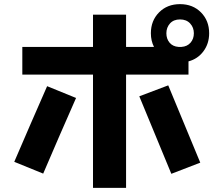

<svg xmlns="http://www.w3.org/2000/svg" viewBox="-20 -864 1040 929"><path d="M430 45V-503H88V-637H430V-793H590V-637H725Q710 -667 710 -703Q710 -764 749.5 -804Q789 -844 851 -844Q913 -844 952.5 -804Q992 -764 992 -703Q992 -653 964.5 -616Q937 -579 892 -567V-503H590V45ZM785 -703Q785 -676 800.5 -657.5Q816 -639 844 -637H858Q886 -639 902 -657.5Q918 -676 918 -703Q918 -731 900 -750.5Q882 -770 851 -770Q820 -770 802.5 -750.5Q785 -731 785 -703ZM809 -23Q770 -117 731.5 -210.5Q693 -304 654 -398L794 -451Q833 -358 871.5 -264Q910 -170 949 -77ZM189 -24 49 -81Q88 -172 128 -264Q168 -356 208 -447L348 -390Q308 -299 268 -207.5Q228 -116 189 -24Z"/></svg>

Font: Murecho
Style: Bold
Weight: 700
Designer: Neil Summerour
Foundry: Positype
Version: Version 1.010; ttfautohint (v1.8.3)